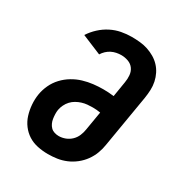

<svg xmlns="http://www.w3.org/2000/svg" viewBox="-175 -870 950 1005"><g transform="rotate(30 300.0 -367.5)"><path d="M257 8Q225 8 194 1.5Q163 -5 138 -21Q113 -37 95 -61Q77 -85 68 -114Q59 -143 56.5 -175Q54 -207 59 -238Q64 -268 77.5 -297Q91 -326 113 -349.5Q135 -373 162.5 -389.5Q190 -406 220 -415Q250 -424 280.5 -427.5Q311 -431 340 -431Q356 -431 372 -430Q388 -429 404 -427L419 -519Q423 -541 421 -563Q419 -585 407 -601.5Q395 -618 374.5 -625.5Q354 -633 332 -633Q318 -633 303 -630Q288 -627 274 -620Q260 -613 248.5 -602Q237 -591 229 -578L111 -627Q129 -655 154 -678Q179 -701 208.5 -716Q238 -731 269.5 -737Q301 -743 332 -743Q357 -743 382 -740.5Q407 -738 429.5 -730.5Q452 -723 472.5 -711Q493 -699 509 -682Q525 -665 535.5 -644Q546 -623 551 -599.5Q556 -576 555 -551Q554 -526 550 -501L497 -186Q493 -159 483 -132.5Q473 -106 456 -82.5Q439 -59 415.5 -40.5Q392 -22 365.5 -11Q339 0 312 4Q285 8 257 8ZM259 -102Q279 -102 298.5 -109.5Q318 -117 333 -131.5Q348 -146 356 -165Q364 -184 367 -204L386 -317Q375 -319 363 -320Q351 -321 340 -321Q324 -321 307.5 -319.5Q291 -318 275 -313Q259 -308 244 -299.5Q229 -291 217.5 -278.5Q206 -266 198.5 -250.5Q191 -235 188 -219Q186 -206 186.5 -192Q187 -178 189 -165Q191 -152 196.5 -140Q202 -128 211 -119Q220 -110 233 -106Q246 -102 259 -102Z"/></g></svg>

Font: Iosevka Curly Slab XBdEx
Style: Italic
Weight: 800
Width: 7
Italic angle: -9°
Monospace: yes
Designer: Belleve Invis
Foundry: Belleve Invis
Version: Version 11.1.0; ttfautohint (v1.8.3)